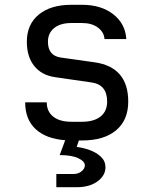

<svg xmlns="http://www.w3.org/2000/svg" viewBox="-20 -578 640 801"><path d="M215 203V148H285Q307 148 320.5 136.5Q334 125 334 112Q334 95 306.5 82Q279 69 229 69L252 7Q172 1 128.5 -39.5Q85 -80 85 -151H175Q175 -113 202 -91.5Q229 -70 278 -70H322Q372 -70 399.5 -92Q427 -114 427 -154Q427 -225 362 -234L210 -256Q154 -264 123 -302.5Q92 -341 92 -404Q92 -476 141.5 -517Q191 -558 278 -558H322Q402 -558 452.5 -518.5Q503 -479 507 -415H416Q414 -444 388.5 -463Q363 -482 322 -482H278Q232 -482 206 -461Q180 -440 180 -404Q180 -346 233 -338L375 -318Q515 -298 515 -154Q515 -77 464.5 -34.5Q414 8 322 8H309L300 35Q326 38 354 48Q382 58 401 76Q420 94 420 120Q420 154 387 178.5Q354 203 300 203Z"/></svg>

Font: JetBrainsMonoNL NFM
Style: Regular
Weight: 400
Monospace: yes
Designer: Philipp Nurullin, Konstantin Bulenkov
Foundry: JetBrains
Version: Version 2.304; ttfautohint (v1.8.4.7-5d5b);Nerd Fonts 3.3.0